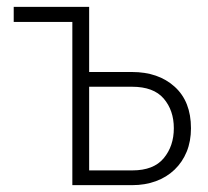

<svg xmlns="http://www.w3.org/2000/svg" viewBox="-20 -540 608 560"><path d="M240 -330H365Q442 -330 489.5 -287Q537 -244 537 -166Q537 -128 524.5 -97.5Q512 -67 489 -45Q466 -23 434.5 -11.5Q403 0 366 0H191V-476H20V-520H240ZM366 -43Q428 -43 457.5 -78.5Q487 -114 487 -166Q487 -218 457.5 -252.5Q428 -287 365 -287H240V-43Z"/></svg>

Font: Oxford Sans
Style: Regular
Weight: 300
Designer: Matt McInerney, Pablo Impallari, Rodrigo Fuenzalida
Foundry: Matt McInerney, Pablo Impallari, Rodrigo Fuenzalida
Version: Version 3.000g; ttfautohint (v1.5) -l 8 -r 28 -G 28 -x 14 -D